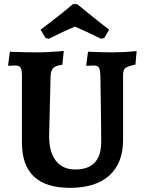

<svg xmlns="http://www.w3.org/2000/svg" viewBox="-20 -894 697 926"><path d="M317.1 12Q201.7 12 143.8 -42.3Q85.9 -96.7 85.9 -204.5V-524.2Q85.9 -556.7 79.6 -567.4Q73.3 -578.2 53 -578.2Q44.9 -578.2 33 -577.2Q21.2 -576.2 21.2 -576.2L19.2 -580.2L27.6 -644.5Q27.6 -644.5 51.5 -643.5Q75.3 -642.5 108.4 -642Q141.4 -641.5 169.4 -641.5Q185 -641.5 205.1 -642.6Q225.1 -643.6 244.1 -644.9Q263 -646.2 275.3 -647.2Q287.5 -648.3 287.5 -648.3L280.8 -581.6Q248.8 -578 237.2 -566.2Q225.6 -554.5 224 -528.2L216.9 -236.5Q216.9 -160.5 249.6 -118.5Q282.2 -76.6 343.3 -76.6Q405.5 -76.6 436.8 -109.9Q468 -143.3 468 -209Q468 -229.1 467.8 -266.8Q467.5 -304.4 466.9 -348.4Q466.4 -392.3 465.6 -432.4Q464.8 -472.6 464.6 -498.4Q464.3 -524.2 464.3 -524.2Q463.2 -557.4 457.1 -567.8Q451.1 -578.2 432.3 -578.2Q424.2 -578.2 411.2 -577.2Q398.3 -576.2 398.3 -576.2L395.8 -580.2L404.6 -644.5Q404.6 -644.5 417.1 -644Q429.5 -643.5 448.4 -643Q467.3 -642.5 487.1 -642Q506.8 -641.5 520.8 -641.5Q546.8 -641.5 573.8 -642.8Q600.8 -644.2 619.9 -646Q639 -647.8 639 -647.8L633.2 -582.5Q595.6 -574.7 584.6 -565.6Q573.6 -556.5 573.6 -531.4V-219.7Q573.6 -107.5 507.5 -47.8Q441.4 12 317.1 12ZM215.1 -707 199.8 -710.7 175.8 -750.8Q203.4 -771 230.9 -792.6Q258.3 -814.1 281.3 -832.6Q304.3 -851.2 317.9 -862.6Q331.4 -874 331.4 -874H351.3Q351.3 -874.9 364.9 -863.7Q378.5 -852.5 401.4 -834Q424.4 -815.5 451.8 -793.5Q479.3 -771.5 506.4 -750.8L483 -710.7L467.6 -707Q433.1 -724.3 397.8 -740.5Q362.5 -756.6 341.1 -765.7Q319.7 -756.6 285.2 -740.8Q250.6 -724.9 215.1 -707Z"/></svg>

Font: Alegreya
Style: Regular
Weight: 400
Designer: Juan Pablo del Peral
Foundry: Huerta Tipografica
Version: Version 2.009